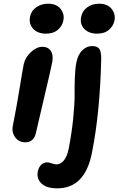

<svg xmlns="http://www.w3.org/2000/svg" viewBox="-20 -779 643 1043"><path d="M230 -596.2Q184.6 -596.2 160.2 -622.8Q135.7 -649.4 143.1 -688Q149.4 -720.2 177 -739.5Q204.6 -758.8 241.2 -758.8Q287.1 -758.8 309.3 -730.5Q331.5 -702.1 324.2 -668Q319.3 -639.2 294.9 -617.7Q270.5 -596.2 230 -596.2ZM507.8 -596.2Q461.9 -596.2 437.3 -622.8Q412.6 -649.4 420.9 -688Q427.2 -720.2 454.3 -739.5Q481.4 -758.8 518.1 -758.8Q564.5 -758.8 586.4 -730.7Q608.4 -702.6 602.1 -668Q596.2 -638.7 572.3 -617.4Q548.3 -596.2 507.8 -596.2ZM291 244.1Q233.4 244.1 205.8 218.3Q178.2 192.4 185.1 153.8Q189.9 129.4 203.9 116.2Q217.8 103 236.8 103Q246.1 103 260.7 108.4Q275.4 113.8 287.1 113.8Q310.1 113.8 327.4 92Q344.7 70.3 353 29.8Q370.1 -58.6 377.9 -137.7Q385.7 -216.8 385.3 -262.9Q384.8 -309.1 386.5 -357.4Q388.2 -405.8 395 -439.9Q404.3 -484.9 428.2 -506.8Q452.1 -528.8 480 -528.8Q507.3 -528.8 518.8 -514.4Q530.3 -500 529.8 -459Q523.4 -167.5 479 53.2Q440.9 244.1 291 244.1ZM118.2 -5.9Q82.5 -5.9 62.5 -33.2Q42.5 -60.5 49.8 -96.2Q70.8 -202.1 86.7 -300.5Q102.5 -398.9 108.9 -430.2Q117.2 -467.8 148.2 -496.3Q179.2 -524.9 210.9 -524.9Q240.2 -524.9 255.4 -503.4Q270.5 -481.9 264.2 -442.9Q256.8 -404.8 219.5 -247.3Q182.1 -89.8 175.8 -60.1Q171.4 -34.7 156.5 -20.3Q141.6 -5.9 118.2 -5.9Z"/></svg>

Font: Shantell Sans Bouncy
Style: Italic
Weight: 600
Italic angle: -11.31°
Designer: Stephen Nixon, Anya Danilova, Shantell Martin
Foundry: Arrow Type
Version: Version 1.006;[9816181b4]